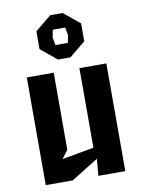

<svg xmlns="http://www.w3.org/2000/svg" viewBox="-88 -853 676 913"><g transform="rotate(-10 250.0 -396.0)"><path d="M58 0H188L319 -81L312 0H442V-520H312V-136L158 -108L188 -148V-520H58ZM141 -642 219 -578H279L357 -642V-728L279 -792H219L141 -728ZM212 -685 219 -722H279L286 -685L279 -648H219Z"/></g></svg>

Font: Pescante Normal
Style: Regular
Weight: 400
Designer: Ariel Martín Pérez
Foundry: Tunera Type Foundry
Version: Version 1.000;FEAKit 1.0